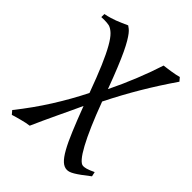

<svg xmlns="http://www.w3.org/2000/svg" viewBox="-188 -573 863 863"><g transform="rotate(45 243.0 -142.0)"><path d="M486.3 126Q463.4 144 447.5 155.5Q431.6 167 420.4 173.6Q409.2 180.2 401.1 182.9Q393.1 185.5 386.2 185.5Q368.7 185.5 352.8 171.1Q336.9 156.7 319.6 125.7Q302.2 94.7 282 46.1Q261.7 -2.4 235.8 -70.8Q224.6 -46.4 210.7 -16.8Q196.8 12.7 182.1 43.7Q167.5 74.7 153.3 105.5Q139.2 136.2 127.4 163.1Q117.7 164.1 105.7 166.7Q93.8 169.4 81.3 172.6Q68.8 175.8 56.9 179.2Q44.9 182.6 36.1 185.5L22 168.9Q80.1 96.2 127.7 20.8Q175.3 -54.7 213.4 -130.9Q185.5 -207 163.6 -258.3Q141.6 -309.6 123.5 -341.3Q105.5 -373 90.1 -387.9Q74.7 -402.8 60.1 -407.2Q54.2 -408.7 45.9 -409.4Q37.6 -410.2 29.3 -410.2Q20 -410.2 9.8 -409.7V-429.2Q27.3 -432.6 41 -436.8Q54.7 -440.9 67.4 -445.6Q80.1 -450.2 92.8 -456.1Q105.5 -461.9 121.6 -468.8Q127.4 -464.8 134 -459.7Q140.6 -454.6 148.7 -444.3Q156.7 -434.1 167.2 -416.5Q177.7 -398.9 191.2 -370.6Q204.6 -342.3 221.4 -301Q238.3 -259.8 259.8 -201.7Q291 -265.6 317.1 -330.6Q343.3 -395.5 361.8 -453.6Q371.1 -454.6 382.6 -456.3Q394 -458 406 -459.7Q418 -461.4 429.4 -463.9Q440.9 -466.3 449.7 -468.8L463.4 -452.6Q411.6 -377.4 366.7 -301.8Q321.8 -226.1 280.8 -144Q304.7 -79.6 326.2 -30Q347.7 19.5 366 53.2Q384.3 86.9 399.2 104.2Q414.1 121.6 425.3 121.6Q429.2 121.6 433.8 121.1Q438.5 120.6 445.1 118.7Q451.7 116.7 460.4 113.3Q469.2 109.9 481.4 104Z"/></g></svg>

Font: Gentium Plus Phon
Style: Regular
Weight: 400
Designer: J. Victor Gaultney, Annie Olsen, Iska Routamaa, Becca Hirsbrunner
Foundry: SIL International
Version: Version 5.000